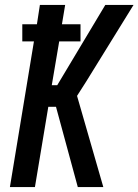

<svg xmlns="http://www.w3.org/2000/svg" viewBox="-20 -755 559 775"><path d="M20 0 117 -588H70V-657H129L141 -735H243L230 -657H305V-588H219L189 -411H211L405 -735H519L328 -426L291 -368L397 0H294L206 -324H175L121 0Z"/></svg>

Font: Iosevka Curly Semibold Oblique
Style: Regular
Weight: 600
Italic angle: -9°
Monospace: yes
Designer: Belleve Invis
Foundry: Belleve Invis
Version: Version 11.1.0; ttfautohint (v1.8.3)